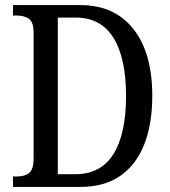

<svg xmlns="http://www.w3.org/2000/svg" viewBox="-20 -734 667 754"><path d="M31 0V-41H48Q76 -41 94 -54.5Q112 -68 112 -113V-605Q112 -648 93 -660.5Q74 -673 46 -673H31V-714H296Q429 -714 503.5 -620.5Q578 -527 578 -357Q578 -247 546.5 -167Q515 -87 452.5 -43.5Q390 0 296 0ZM276 -50Q376 -50 425.5 -129Q475 -208 475 -357Q475 -506 425.5 -585.5Q376 -665 277 -665H207V-50Z"/></svg>

Font: Noto Serif Ethiopic Condensed
Style: Regular
Weight: 400
Width: 3
Designer: Monotype Design Team
Foundry: Monotype Imaging Inc.
Version: Version 2.102; ttfautohint (v1.8.4.7-5d5b)